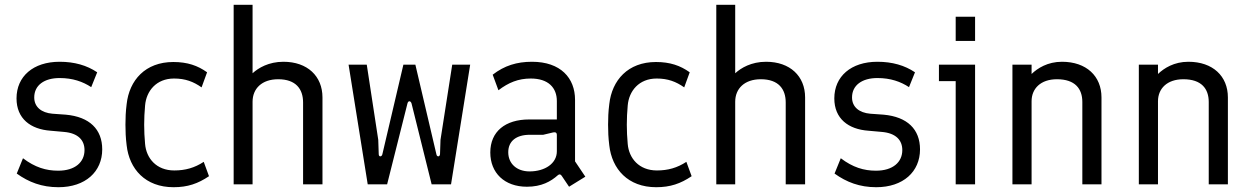

<svg xmlns="http://www.w3.org/2000/svg" viewBox="-20 -770 5225 802"><path d="M224 12C337 12 407 -53 407 -146C407 -230 354 -282 255 -291L199 -295C153 -299 123 -323 123 -363C123 -414 165 -444 229 -444C284 -444 326 -429 361 -406L386 -468C343 -497 291 -512 229 -512C119 -512 49 -451 49 -359C49 -274 108 -230 191 -224L247 -219C307 -214 333 -184 333 -143C333 -93 294 -57 223 -57C172 -57 126 -71 76 -109L50 -45C100 -9 155 12 224 12Z M705 12C764 12 807 -3 853 -34L831 -94C793 -69 754 -58 708 -58C633 -58 591 -109 586 -169C581 -224 581 -274 586 -329C591 -390 633 -442 707 -442C754 -442 788 -429 822 -405L845 -468C806 -496 763 -511 704 -511C587 -511 520 -435 509 -335C505 -304 504 -276 504 -249C504 -222 505 -195 509 -163C520 -64 587 12 705 12Z M956 0H1035V-345C1035 -400 1074 -439 1142 -439C1216 -439 1246 -398 1246 -342V0H1327V-363C1327 -452 1264 -512 1164 -512C1102 -512 1059 -486 1035 -464V-750H956Z M1516 0H1597L1682 -338C1685 -350 1695 -350 1699 -338L1783 0H1864L1944 -500H1869L1820 -186L1818 -126C1817 -114 1805 -114 1803 -125L1715 -500H1665L1577 -125C1574 -114 1562 -114 1562 -126L1560 -186L1512 -500H1436Z M2326 -36 2357 10 2425 -32 2382 -96V-353C2382 -444 2322 -512 2202 -512C2139 -512 2087 -496 2038 -458L2062 -393C2104 -425 2145 -442 2197 -442C2271 -442 2306 -403 2306 -348V-271H2190C2091 -271 2028 -221 2028 -133C2028 -48 2087 10 2181 10C2242 10 2281 -12 2310 -38C2316 -43 2321 -43 2326 -36ZM2192 -54C2138 -54 2103 -87 2103 -134C2103 -181 2137 -207 2193 -207H2249L2291 -217C2301 -219 2306 -215 2306 -207V-138C2306 -87 2256 -54 2192 -54Z M2721 12C2780 12 2823 -3 2869 -34L2847 -94C2809 -69 2770 -58 2724 -58C2649 -58 2607 -109 2602 -169C2597 -224 2597 -274 2602 -329C2607 -390 2649 -442 2723 -442C2770 -442 2804 -429 2838 -405L2861 -468C2822 -496 2779 -511 2720 -511C2603 -511 2536 -435 2525 -335C2521 -304 2520 -276 2520 -249C2520 -222 2521 -195 2525 -163C2536 -64 2603 12 2721 12Z M2972 0H3051V-345C3051 -400 3090 -439 3158 -439C3232 -439 3262 -398 3262 -342V0H3343V-363C3343 -452 3280 -512 3180 -512C3118 -512 3075 -486 3051 -464V-750H2972Z M3640 12C3753 12 3823 -53 3823 -146C3823 -230 3770 -282 3671 -291L3615 -295C3569 -299 3539 -323 3539 -363C3539 -414 3581 -444 3645 -444C3700 -444 3742 -429 3777 -406L3802 -468C3759 -497 3707 -512 3645 -512C3535 -512 3465 -451 3465 -359C3465 -274 3524 -230 3607 -224L3663 -219C3723 -214 3749 -184 3749 -143C3749 -93 3710 -57 3639 -57C3588 -57 3542 -71 3492 -109L3466 -45C3516 -9 3571 12 3640 12Z M3972 0H4053V-500H3902V-431H3972ZM3972 -599H4053V-700H3972Z M4209 0H4289V-347C4289 -400 4327 -439 4395 -439C4471 -439 4501 -399 4501 -344V0H4581V-363C4581 -452 4518 -512 4416 -512C4356 -512 4314 -485 4289 -461V-500H4209Z M4737 0H4817V-347C4817 -400 4855 -439 4923 -439C4999 -439 5029 -399 5029 -344V0H5109V-363C5109 -452 5046 -512 4944 -512C4884 -512 4842 -485 4817 -461V-500H4737Z"/></svg>

Font: Finlandica
Style: Regular
Weight: 400
Designer: Niklas Ekholm, Juho Hiilivirta, Jaakko Suomalainen
Foundry: Helsinki Type Studio
Version: Version 2.000;Glyphs 3.2 (3202)